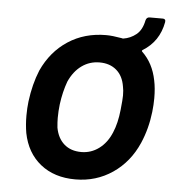

<svg xmlns="http://www.w3.org/2000/svg" viewBox="-47 -640 622 691"><g transform="rotate(5 264.0 -294.0)"><path d="M508 -308Q508 -284 505 -258Q498 -197 475 -144Q444 -73 384.5 -32.5Q325 8 250 8Q174 8 124 -32Q74 -72 60 -143Q55 -173 55 -205Q55 -232 58 -257Q66 -320 87 -371Q119 -441 178.5 -480Q238 -519 316 -519Q338 -519 372 -513Q374 -512 378 -512Q404 -516 424.5 -532.5Q445 -549 452 -584Q455 -596 466 -596H514Q519 -596 521.5 -593Q524 -590 523 -584Q510 -513 451 -477Q447 -474 450 -471Q490 -433 502 -372Q508 -344 508 -308ZM391 -256Q395 -294 395 -308Q395 -327 392 -340Q386 -378 362 -398.5Q338 -419 301 -419Q265 -419 236.5 -398.5Q208 -378 191 -340Q177 -302 171 -256Q168 -231 168 -207Q168 -192 170 -172Q177 -134 201 -113Q225 -92 263 -92Q298 -92 326.5 -113Q355 -134 371 -172Q386 -207 391 -256Z"/></g></svg>

Font: Barlow SemiBold
Style: Italic
Weight: 600
Italic angle: -7°
Designer: Jeremy Tribby
Foundry: Tribby Type
Version: Version 1.408